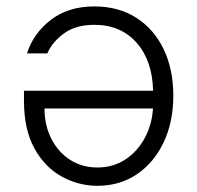

<svg xmlns="http://www.w3.org/2000/svg" viewBox="-20 -577 621 604"><path d="M276.6 -556.8Q353 -556.8 408.7 -521.1Q464.5 -485.4 494.9 -422.1Q525.2 -358.7 525.2 -275.9Q525.2 -193.5 494.9 -129.4Q464.5 -65.3 410.7 -28.9Q356.9 7.5 286.2 7.5Q227.3 7.5 174.4 -21.5Q121.4 -50.4 88.4 -109.9Q55.4 -169.4 55.4 -260.3V-291.5H461.6Q459.5 -386 409.8 -442.5Q360.1 -498.9 276.6 -498.9Q218.8 -498.9 181.6 -472.1Q144.5 -445.3 128.9 -409.1H65Q84.5 -471.6 139.6 -514.2Q194.6 -556.8 276.6 -556.8ZM461.3 -235.8H120Q120 -183.2 141.2 -141.2Q162.3 -99.1 199.9 -74.6Q237.6 -50.1 286.2 -50.1Q335.9 -50.1 374.3 -75.3Q412.6 -100.5 435.4 -142.8Q458.1 -185 461.3 -235.8Z"/></svg>

Font: Inter Zeller Light
Style: Regular
Weight: 300
Designer: Rasmus Andersson; Joe Bland
Foundry: zeller
Version: Version 3.015;git-dec3a8cb1